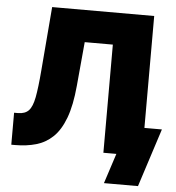

<svg xmlns="http://www.w3.org/2000/svg" viewBox="-59 -782 909 993"><g transform="rotate(5 396.0 -286.0)"><path d="M22.9 0V-166H42.5Q79.6 -166 98.6 -186Q117.7 -206.1 127.2 -255.6Q136.7 -305.2 144 -395L171.4 -727.5H701.2V0H501V-561.5H355L334 -332.5Q324.7 -230.5 300.3 -165.3Q275.9 -100.1 238.3 -64.2Q200.7 -28.3 151.4 -14.2Q102.1 0 42.5 0ZM517.6 156.2 568.4 0H521.5V-146.5H792L694.3 156.2Z"/></g></svg>

Font: Inter 24pt Black
Style: Regular
Weight: 900
Designer: Rasmus Andersson
Foundry: rsms
Version: Version 4.001;git-66647c0bb